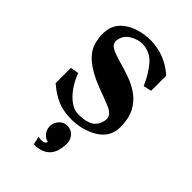

<svg xmlns="http://www.w3.org/2000/svg" viewBox="-191 -498 753 753"><g transform="rotate(45 186.0 -121.5)"><path d="M181.6 12.2Q135.3 12.2 101.8 -2.9Q68.4 -18.1 38.1 -44.9V-129.4L71.8 -135.7Q93.3 -82.5 124.5 -51.8Q155.8 -21 188.5 -21Q230 -21 254.4 -36.6Q276.4 -53.7 279.8 -86.4Q279.8 -106.9 253.9 -121.6Q229 -132.8 167.5 -155.3Q52.2 -200.2 36.6 -270Q31.2 -292.5 31.2 -304.7Q31.2 -338.9 40 -357.4Q60.1 -398.9 116.2 -417.5Q147 -427.7 186 -427.7Q262.7 -426.3 324.2 -372.1V-288.6L290.5 -280.8Q271 -326.2 243.4 -359.4Q215.8 -392.6 171.4 -395Q145.5 -395 120.6 -380.4Q105 -371.6 96.7 -357.7Q88.4 -343.8 88.4 -328.6Q88.4 -315.4 98.1 -307.1Q107.9 -298.8 125.7 -292.5Q143.6 -286.1 166 -279.8Q194.3 -272 224.4 -261Q254.4 -250 280.8 -231Q307.1 -211.9 323.5 -180.7Q339.8 -149.4 339.8 -101.6Q339.8 -40.5 278.3 -9.8Q233.4 12.2 181.6 12.2ZM147 185.5 144.5 173.3Q143.6 167 142.6 163.6L141.6 160.2V159.7L139.2 151.4L155.3 153.3Q178.7 153.3 178.7 139.2Q165 137.7 153.1 123.5Q141.1 109.4 141.1 90.8Q141.1 70.8 154.8 55.7Q168.5 40.5 189 40.5Q210.4 40.5 223.9 55.7Q237.3 70.8 237.3 90.8Q237.3 185.5 147 185.5Z"/></g></svg>

Font: Quaaykop
Style: Medium
Weight: 500
Designer: Tup Wanders
Foundry: Free font, DO NOT SELL
Version: Version 1.00;July 31, 2023;FontCreator 11.5.0.2430 64-bit